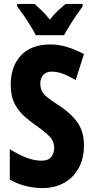

<svg xmlns="http://www.w3.org/2000/svg" viewBox="-20 -951 477 981"><path d="M409 -208Q409 -141 382 -92Q355 -43 307 -16.5Q259 10 196 10Q157 10 114.5 0Q72 -10 30 -33V-189Q71 -163 112.5 -146.5Q154 -130 192 -130Q227 -130 242 -149.5Q257 -169 257 -196Q257 -227 236.5 -250Q216 -273 168 -307Q138 -328 107.5 -354Q77 -380 56 -418.5Q35 -457 35 -517Q34 -610 86.5 -667Q139 -724 238 -724Q277 -724 319 -712Q361 -700 409 -675L367 -542Q327 -565 299 -575Q271 -585 244 -585Q216 -585 201 -568Q186 -551 186 -525Q186 -502 194 -486Q202 -470 221.5 -454Q241 -438 277 -415Q341 -374 375 -326.5Q409 -279 409 -208ZM163 -771Q154 -789 137 -817Q120 -845 101 -872.5Q82 -900 68 -918V-931H157Q172 -917 193.5 -896.5Q215 -876 235 -851Q256 -878 276.5 -897Q297 -916 315 -931H402V-918Q388 -899 369.5 -872Q351 -845 334.5 -818Q318 -791 307 -771Z"/></svg>

Font: Noto Sans Telugu ExtraCondensed ExtraBold
Style: Regular
Weight: 800
Width: 2
Designer: Jelle Bosma - Monotype Design Team
Foundry: Monotype Imaging Inc.
Version: Version 2.005; ttfautohint (v1.8.4.7-5d5b)